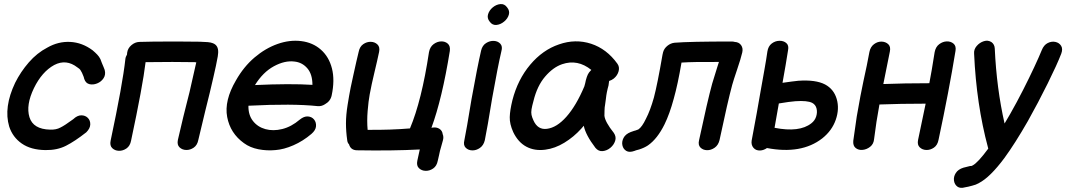

<svg xmlns="http://www.w3.org/2000/svg" viewBox="-20 -734 5214 939"><path d="M202 0Q259 1 302.5 -21Q346 -43 402 -87Q421 -106 421.5 -125.5Q422 -145 409.5 -157.5Q397 -170 377.5 -170Q358 -170 338 -151Q296 -120 275 -110Q255 -99 225 -100Q142 -102 124 -161Q106 -220 146 -303Q185 -383 245 -416Q304 -447 359 -404Q370 -397 373 -392Q376 -387 381 -378Q382 -374 386 -366Q390 -358 392 -348Q399 -327 417 -322.5Q435 -318 455 -326Q475 -334 486.5 -351.5Q498 -369 492 -392Q491 -395 487 -405Q483 -415 478 -426.5Q473 -438 471 -445Q465 -457 455.5 -467Q446 -477 433 -488Q382 -526 323.5 -529Q265 -532 211 -501Q161 -475 121 -429Q81 -383 54 -329Q-3 -209 25 -115Q42 -63 86.5 -32Q131 -1 202 0Z M521 -46Q516 -22 529 -9.5Q542 3 561.5 3.5Q581 4 598.5 -8Q616 -20 621 -46Q678 -313 692 -430Q759 -431 823 -431Q892 -431 932 -430Q937 -429 940 -429L936 -412Q926 -366 907 -284Q901 -259 892.5 -226.5Q884 -194 876 -160.5Q868 -127 862 -101Q853 -62 850 -50Q845 -26 858 -13.5Q871 -1 890.5 -0.5Q910 0 927.5 -12Q945 -24 950 -50Q954 -65 963.5 -106.5Q973 -148 984 -192Q997 -244 1006 -281Q1026 -365 1036 -412Q1042 -441 1045 -458Q1046 -469 1047 -476Q1049 -513 1020 -523Q1015 -525 1010 -526Q1005 -527 996 -528Q981 -529 956 -530Q914 -531 844 -531Q712 -531 661 -529Q640 -528 622.5 -513Q605 -498 602 -477Q601 -472 601 -467Q594 -456 593 -444Q580 -324 521 -46Z M1503 -79Q1524 -97 1525.5 -116.5Q1527 -136 1516 -149.5Q1505 -163 1486 -164.5Q1467 -166 1446 -149Q1405 -114 1360.5 -103Q1316 -92 1278 -102.5Q1240 -113 1217 -142.5Q1194 -172 1195 -217H1197Q1412 -228 1533 -215Q1552 -213 1569 -224Q1596 -239 1602 -267Q1618 -342 1603.5 -399Q1589 -456 1549.5 -491Q1510 -526 1453 -533Q1397 -540 1337.5 -519Q1278 -498 1225 -453Q1172 -408 1134 -341Q1076 -242 1091 -162Q1106 -82 1173 -34Q1203 -12 1244 -4Q1285 4 1327 0Q1368 -3 1415 -23.5Q1462 -44 1503 -79ZM1227 -318Q1266 -381 1319.5 -410Q1373 -439 1420 -433Q1458 -429 1483 -400Q1508 -371 1508 -319Q1400 -326 1227 -318Z M2021 52Q2016 76 2029 88.5Q2042 101 2061.5 101.5Q2081 102 2098.5 90Q2116 78 2121 52L2127 26L2130 12L2132 3Q2133 -2 2138.5 -20Q2144 -38 2146 -47Q2151 -64 2145 -78Q2143 -95 2129 -104Q2115 -113 2096 -110L2090 -109Q2142 -250 2180 -485Q2183 -509 2170 -520.5Q2157 -532 2137.5 -531.5Q2118 -531 2100.5 -518Q2083 -505 2078 -479Q2042 -241 1985 -106Q1891 -98 1778 -99Q1774 -142 1778 -191Q1782 -240 1788 -272Q1797 -321 1811 -379Q1825 -437 1834 -480Q1839 -504 1826 -516.5Q1813 -529 1793.5 -529.5Q1774 -530 1756.5 -518Q1739 -506 1734 -480Q1730 -464 1722.5 -431.5Q1715 -399 1707.5 -364Q1700 -329 1695 -306Q1688 -271 1680 -221Q1672 -171 1672 -131Q1672 -91 1678 -49Q1679 -36 1687 -28Q1695 0 1725 1Q1901 4 2033 -3L2021 52Z M2251 -48Q2245 -24 2257.5 -11.5Q2270 1 2289.5 1.5Q2309 2 2327 -10.5Q2345 -23 2351 -48Q2363 -106 2387 -254Q2415 -411 2432 -483Q2439 -507 2427 -520Q2415 -533 2395.5 -534Q2376 -535 2357.5 -523.5Q2339 -512 2333 -487Q2315 -410 2286 -249Q2261 -96 2251 -48ZM2460 -698Q2447 -716 2427 -714Q2407 -712 2390 -698Q2373 -684 2367 -664.5Q2361 -645 2375 -628Q2388 -610 2408 -612Q2428 -614 2445.5 -628.5Q2463 -643 2468.5 -662Q2474 -681 2460 -698Z M2647 -2Q2694 -8 2740 -36Q2786 -64 2823 -105Q2829 -111 2835 -119Q2844 -74 2892 -11Q2907 7 2927.5 5Q2948 3 2965 -11Q2982 -25 2988.5 -45Q2995 -65 2982 -84Q2939 -138 2936 -168Q2936 -175 2936.5 -193.5Q2937 -212 2939 -220Q2940 -229 2943 -249Q2945 -268 2948 -283L2950 -292Q2950 -293 2952 -301Q2954 -308 2956 -316Q2958 -329 2959 -338Q2972 -342 2982 -350Q3000 -365 3005.5 -386Q3011 -407 2999 -423Q2947 -495 2871 -520Q2794 -545 2714 -517Q2634 -490 2573 -417.5Q2512 -345 2486 -244Q2474 -195 2473 -161.5Q2472 -128 2490 -88Q2514 -38 2554.5 -16.5Q2595 5 2647 -2ZM2655 -104Q2610 -98 2589 -145Q2582 -160 2579.5 -172Q2577 -184 2579.5 -199.5Q2582 -215 2589 -240Q2607 -314 2646 -359.5Q2685 -405 2729 -420Q2805 -446 2872 -392Q2871 -391 2870.5 -390.5Q2870 -390 2869 -389Q2860 -380 2855 -370Q2850 -360 2845 -341Q2843 -334 2842 -327Q2840 -320 2839 -316L2838 -312Q2798 -217 2750 -163Q2703 -110 2655 -104Z M3083 4Q3086 3 3091 1Q3105 -3 3106 -3Q3131 -11 3149 -23Q3195 -55 3230 -126Q3255 -177 3275 -251Q3295 -322 3313 -428Q3373 -432 3496 -431L3488 -406Q3470 -350 3463 -325Q3440 -241 3399 -49Q3393 -25 3405.5 -12.5Q3418 0 3437.5 0.5Q3457 1 3475 -11.5Q3493 -24 3499 -49Q3539 -238 3561 -319Q3567 -341 3585 -394Q3603 -447 3610 -477Q3615 -498 3604.5 -513Q3594 -528 3573 -529Q3566 -531 3559 -531Q3353 -531 3279 -525Q3260 -523 3244 -510Q3228 -497 3223 -479Q3221 -472 3220 -466Q3195 -321 3178 -257Q3160 -193 3139 -153Q3120 -113 3102 -101L3094 -98Q3092 -97 3087 -95.5Q3082 -94 3081 -94Q3072 -91 3064 -88Q3039 -78 3029.5 -59.5Q3020 -41 3024 -23Q3028 -5 3043 4Q3058 13 3083 4Z M3698 2Q3715 1 3731 -10Q3899 22 4001 -57Q4049 -95 4067.5 -148.5Q4086 -202 4072 -250Q4058 -298 4015 -321Q3969 -345 3884 -339Q3855 -336 3807 -329Q3824 -423 3834 -488Q3839 -512 3825.5 -523.5Q3812 -535 3791.5 -534.5Q3771 -534 3754 -521Q3737 -508 3733 -482Q3728 -446 3718.5 -393Q3709 -340 3699 -283.5Q3689 -227 3681 -181Q3665 -96 3656 -46Q3653 -25 3665 -11Q3677 3 3698 2ZM3768 -109Q3771 -129 3789 -228Q3842 -237 3870 -239Q3928 -243 3952 -231Q3969 -222 3973.5 -203Q3978 -184 3971.5 -164Q3965 -144 3948 -131Q3890 -85 3768 -109Z M4153 -45Q4151 -21 4165 -10Q4179 1 4199 -1Q4219 -3 4236 -16.5Q4253 -30 4255 -55Q4265 -137 4281 -223Q4382 -227 4507 -227Q4491 -149 4470 -50Q4465 -26 4478 -13.5Q4491 -1 4510.5 -0.5Q4530 0 4547.5 -12Q4565 -24 4570 -50Q4621 -289 4653 -485Q4657 -509 4643.5 -520.5Q4630 -532 4610.5 -531.5Q4591 -531 4573.5 -518Q4556 -505 4551 -479Q4536 -383 4525 -327Q4402 -327 4300 -323L4332 -482Q4337 -506 4324 -518Q4311 -530 4291.5 -530.5Q4272 -531 4254.5 -518Q4237 -505 4232 -480Q4227 -451 4219 -413Q4211 -375 4202.5 -336Q4194 -297 4188 -264Q4180 -222 4170 -164Q4162 -109 4153 -45Z M4700 182Q4703 182 4715.5 179Q4728 176 4735 174Q4753 170 4768 161Q4822 133 4892 39Q4944 -32 5007 -142Q5058 -233 5104 -326Q5150 -419 5170 -471Q5179 -495 5169.5 -510Q5160 -525 5141.5 -529Q5123 -533 5104 -523.5Q5085 -514 5075 -489Q5062 -457 5038 -405.5Q5014 -354 4983.5 -294Q4953 -234 4920 -176L4893 -130Q4854 -301 4845 -497Q4844 -517 4829 -528Q4812 -539 4791.5 -532.5Q4771 -526 4756.5 -509Q4742 -492 4744 -471Q4755 -224 4812 -12L4813 -8V-7Q4763 61 4737 75Q4733 77 4730 78H4724Q4721 79 4712 81Q4703 83 4692 86Q4666 94 4654.5 112Q4643 130 4645.5 149Q4648 168 4662 178.5Q4676 189 4700 182Z"/></svg>

Font: Balsamiq Sans
Style: Italic
Weight: 400
Italic angle: -12°
Designer: Michael Angeles
Foundry: Balsamiq SRL
Version: Version 1.020; ttfautohint (v1.8.4.7-5d5b);gftools[0.9.26]